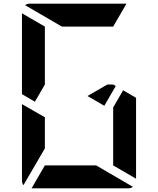

<svg xmlns="http://www.w3.org/2000/svg" viewBox="-20 -1020 856 1040"><path d="M647 -531 717 -490V-52L593 -124V-138V-170V-302V-396V-438ZM223 -302V-216L107 -17Q99 -28 99 -41V-456L158 -422L186 -406L223 -385ZM169 -469 99 -510V-948L223 -876V-698V-590V-562ZM315 -876 116 -992Q127 -1000 140 -1000H346H470H665L593 -876H554H470H346ZM501 -124 700 -8Q689 0 676 0H470H346H151L223 -124H262H346H470ZM607 -554 545 -447 454 -500 561 -562H593Z"/></svg>

Font: DSEG14 Modern Mini
Style: Bold
Weight: 700
Designer: Keshikan(Twitter:@keshinomi_88pro)
Version: Version 0.46